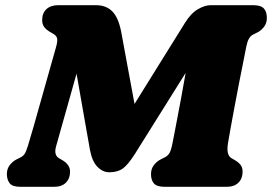

<svg xmlns="http://www.w3.org/2000/svg" viewBox="-20 -720 1048 740"><path d="M250 -58Q250 -32 234 -16Q218 0 188.5 0H59Q27.5 0 17 -14Q6.5 -28 6.5 -49Q6.5 -70 18 -84.2Q29.5 -98.5 43.5 -105.5L59.5 -113.5Q68.5 -118 74.2 -125.8Q80 -133.5 87.5 -157.5Q95 -181.5 110 -234L195 -535Q203 -562.5 200 -572.8Q197 -583 185.5 -589.5L171 -598Q157 -606.5 149.8 -616.8Q142.5 -627 142.5 -642.5Q142.5 -669.5 159 -684.8Q175.5 -700 204 -700H350Q388.5 -700 412.2 -676.8Q436 -653.5 447 -598Q456.5 -549 470 -473.2Q483.5 -397.5 498.5 -319.5L693 -632Q716 -669 742.8 -684.5Q769.5 -700 791.5 -700H956Q985 -700 996.8 -687.5Q1008.5 -675 1008.5 -651Q1008.5 -630 997.2 -616Q986 -602 972 -595L955 -586.5Q936.5 -577.5 929.5 -541.5Q925.5 -520.5 917.8 -482.2Q910 -444 901 -397.8Q892 -351.5 883.5 -305.8Q875 -260 868.2 -223Q861.5 -186 858.5 -167Q851.5 -122.5 872 -110.5L886.5 -102Q900 -94 907.5 -84Q915 -74 915 -58Q915 -32 899 -16Q883 0 853.5 0H615Q584.5 0 573.2 -13Q562 -26 562 -49Q562 -69.5 573.2 -83.8Q584.5 -98 599 -105.5L615 -113.5Q628 -120 634.2 -132Q640.5 -144 646 -174Q651 -200 659.5 -243.8Q668 -287.5 677.5 -338.8Q687 -390 695.5 -439L499.5 -126Q473.5 -85 453.2 -70.5Q433 -56 401 -56Q376.5 -56 356 -76.5Q335.5 -97 327 -141Q321.5 -171 313 -219.8Q304.5 -268.5 294.5 -325.2Q284.5 -382 275 -436L196 -155.5Q187 -122.5 207 -110.5L221.5 -102Q250 -85 250 -58Z"/></svg>

Font: Fraunces 9pt SuperSoft Black
Style: Italic
Weight: 900
Italic angle: -16°
Version: Version 1.000;[0bf87f6ff]